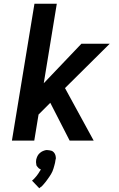

<svg xmlns="http://www.w3.org/2000/svg" viewBox="-20 -755 640 1031"><path d="M354 0 250 -203 187 -140 164 0H44L165 -735H285L215 -308L417 -520H569L329 -282L483 0ZM191 256 152 215Q156 212 160 208Q164 204 167.5 200Q171 196 174.5 192Q178 188 181 183.5Q184 179 188 173.5Q192 168 193 165L195 163L199 154Q195 153 192.5 151.5Q190 150 187.5 148Q185 146 183 143Q181 140 178.5 137.5Q176 135 175.5 131.5Q175 128 174.5 124.5Q174 121 173.5 116.5Q173 112 174 110V104Q175 100 176 96.5Q177 93 178.5 89Q180 85 182 81.5Q184 78 186.5 74.5Q189 71 192 68.5Q195 66 198 63.5Q201 61 204.5 59Q208 57 212 55.5Q216 54 220.5 52.5Q225 51 227 51H235Q240 51 244.5 52Q249 53 254 54Q259 55 262.5 57.5Q266 60 269 63Q272 66 274 70Q276 74 277.5 78Q279 82 279.5 88Q280 94 280 96L278 104Q277 112 275.5 119.5Q274 127 271.5 135Q269 143 267 150.5Q265 158 261.5 165.5Q258 173 254 180Q250 187 245 194Q240 201 235.5 207.5Q231 214 226 220.5Q221 227 213.5 235.5Q206 244 204 246L199 249Z"/></svg>

Font: Iosevka Aile Oblique
Style: Bold
Weight: 700
Italic angle: -9°
Designer: Belleve Invis
Foundry: Belleve Invis
Version: Version 31.1.0; ttfautohint (v1.8.4)